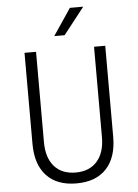

<svg xmlns="http://www.w3.org/2000/svg" viewBox="-67 -1097 833 1161"><g transform="rotate(-5 350.0 -516.5)"><path d="M105 -800H175V-251Q175 -157 221 -104.5Q267 -52 351 -52Q434 -52 480.5 -104.5Q527 -157 527 -251V-800H595V-247Q595 -122 531.5 -54Q468 14 350 14Q232 14 168.5 -54Q105 -122 105 -247ZM293 -885 402 -1047H483L356 -885Z"/></g></svg>

Font: Martian Mono SemiExpanded ExtraLight
Style: Regular
Weight: 250
Monospace: yes
Version: Version 0.930